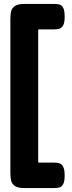

<svg xmlns="http://www.w3.org/2000/svg" viewBox="-20 -791 370 980"><path d="M105 169Q71 169 55.5 158Q40 147 36.5 129.5Q33 112 33 94V-696Q33 -715 36.5 -732Q40 -749 55.5 -760Q71 -771 105 -771H257Q271 -771 283 -768Q295 -765 302.5 -751.5Q310 -738 310 -705Q310 -674 302 -660.5Q294 -647 281.5 -644Q269 -641 255 -641H175V39H256Q270 39 282 42Q294 45 302 59Q310 73 310 105Q310 135 302.5 149Q295 163 282.5 166Q270 169 256 169Z"/></svg>

Font: Fredoka SemiBold
Style: Regular
Weight: 600
Designer: Ben Nathan
Foundry: Milena B. Brandão, Ben Nathan
Version: Version 2.001